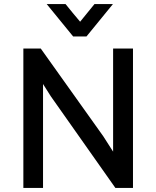

<svg xmlns="http://www.w3.org/2000/svg" viewBox="-20 -917 762 937"><path d="M208 -897H300Q317 -875 335 -854Q353 -833 371 -811L441 -897H531L402 -739H337ZM94 0V-680H179L484 -252L532 -177V-680H629V0H543L228 -447L190 -507V0Z"/></svg>

Font: Palanquin Medium
Style: Regular
Weight: 500
Designer: Pria Ravichandran
Version: Version 1.0.4